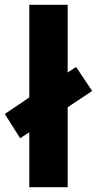

<svg xmlns="http://www.w3.org/2000/svg" viewBox="-38 -780 404 800"><path d="M84 0V-229L46 -204L-18 -305L84 -374V-760H244V-478L279 -501L346 -401L244 -333V0Z"/></svg>

Font: Noto Sans Gujarati SemiCondensed ExtraBold
Style: Regular
Weight: 800
Width: 4
Designer: Jelle Bosma - Monotype Design Team, Universal Thirst
Foundry: Monotype Imaging Inc.
Version: Version 2.106; ttfautohint (v1.8.4.7-5d5b)